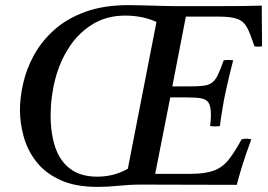

<svg xmlns="http://www.w3.org/2000/svg" viewBox="-20 -723 1047 751"><path d="M906 0Q809 0 714.5 -0.5Q620 -1 525 -1Q490 -1 446 3.5Q402 8 361 8Q274 8 215.5 -19Q157 -46 122.5 -90Q88 -134 73 -187.5Q58 -241 58 -293Q58 -342 71 -398.5Q84 -455 113.5 -508.5Q143 -562 192 -606Q241 -650 313 -676.5Q385 -703 484 -703Q505 -703 540 -702Q575 -701 609.5 -700Q644 -699 662 -699H828Q889 -699 932.5 -699.5Q976 -700 1004 -701V-657Q1004 -630 1004.5 -602Q1005 -574 1005 -542Q989 -539 975 -542Q960 -589 947 -614Q934 -639 909.5 -648.5Q885 -658 836 -658H707L654 -385H718Q754 -385 775 -387.5Q796 -390 809 -399.5Q822 -409 832 -429.5Q842 -450 855 -487Q874 -490 892 -487Q885 -460 876.5 -425Q868 -390 862 -361Q860 -352 855.5 -329Q851 -306 847 -279Q843 -252 840 -230Q820 -227 802 -230Q805 -253 805 -274Q805 -307 796 -321Q787 -335 766 -338.5Q745 -342 709 -342H646L587 -43H725Q782 -43 816 -55.5Q850 -68 874 -98Q898 -128 925 -178Q944 -183 963 -178Q941 -119 927.5 -75Q914 -31 906 0ZM480 -63 592 -637Q567 -649 535.5 -655.5Q504 -662 470 -662Q398 -662 343.5 -629Q289 -596 252 -540.5Q215 -485 196.5 -415Q178 -345 178 -271Q178 -200 196.5 -146Q215 -92 255.5 -62Q296 -32 360 -32Q426 -32 480 -63Z"/></svg>

Font: Tiro Devanagari Sanskrit
Style: Italic
Weight: 400
Italic angle: -11°
Designer: Devanagari: John Hudson & Fiona Ross, assisted by Paul Hanslow. Latin: John Hudson with Paul Hanslow, assisted by Kaja S
Foundry: Tiro Typeworks Ltd.
Version: Version 1.52